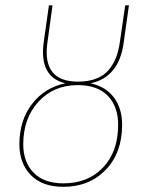

<svg xmlns="http://www.w3.org/2000/svg" viewBox="-20 -701 557 730"><path d="M450.2 -538.6Q432.6 -407.2 324.2 -384.3Q382.3 -371.6 413.3 -330.1Q444.3 -288.6 444.3 -226.6Q444.3 -119.6 381.8 -55.2Q319.3 9.3 220.7 9.3Q140.6 9.3 97.2 -35.4Q53.7 -80.1 53.7 -152.3Q53.7 -243.2 101.8 -305.7Q149.9 -368.2 228.5 -384.3Q128.4 -408.2 146 -539.6L166 -680.7H179.7L160.2 -538.6Q139.6 -390.6 276.4 -390.6Q315.9 -390.6 345.2 -401.9Q374.5 -413.1 392.6 -434.3Q410.6 -455.6 420.7 -481Q430.7 -506.3 435.5 -539.6L456.1 -680.7H470.2ZM429.2 -226.6Q429.2 -295.9 389.9 -336.7Q350.6 -377.4 275.4 -377.4Q184.1 -377.4 126.2 -314.2Q68.4 -251 68.4 -152.3Q68.4 -85 107.7 -44.4Q147 -3.9 221.2 -3.9Q314.5 -3.9 371.8 -64.2Q429.2 -124.5 429.2 -226.6Z"/></svg>

Font: Fira Sans Compressed Hair
Style: Italic
Weight: 100
Width: 3
Italic angle: -8°
Designer: Carrois Corporate & Edenspiekermann AG
Foundry: Carrois Corporate GbR & Edenspiekermann AG
Version: Version 4.203;PS 004.203;hotconv 1.0.88;makeotf.lib2.5.64775